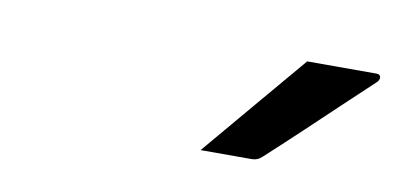

<svg xmlns="http://www.w3.org/2000/svg" viewBox="-35 -894 699 341"><g transform="rotate(10 315.0 -724.0)"><path d="M497 -818H622Q629 -818 629.5 -812.5Q630 -807 624 -802Q593 -773 566 -747.5Q539 -722 511.5 -696Q484 -670 449 -638Q441 -630 430 -630H338Q377 -676 417 -723.5Q457 -771 497 -818Z"/></g></svg>

Font: Recursive Sn Lnr St Med
Style: Italic
Weight: 500
Italic angle: -15°
Version: Version 1.079;hotconv 1.0.112;makeotfexe 2.5.65598; ttfautoh